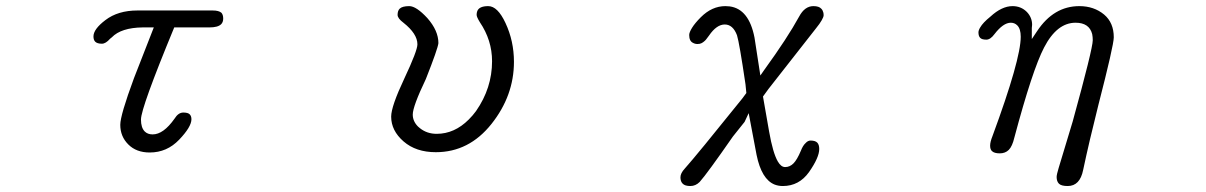

<svg xmlns="http://www.w3.org/2000/svg" viewBox="-20 -498 4040 643"><path d="M481.4 12.7Q539.1 12.7 580.1 -30.3Q621.1 -73.2 621.1 -98.6Q621.1 -109.4 615.2 -115.2Q609.4 -121.1 593.8 -121.1Q577.1 -121.1 564.5 -100.6Q527.3 -47.9 491.2 -47.9Q474.6 -47.9 464.8 -57.6Q452.1 -70.3 452.1 -97.7Q452.1 -136.7 563.5 -406.2H681.6Q710 -406.2 720.7 -417Q727.5 -423.8 727.5 -436Q727.5 -448.2 721.7 -455.1Q712.9 -462.9 692.4 -462.9H440.4Q375 -462.9 333 -430.7Q293 -400.4 293 -376Q293 -364.3 298.8 -358.4Q305.7 -351.6 321.3 -351.6Q334 -351.6 348.6 -368.2L354.5 -373Q385.7 -405.3 458 -406.2Q468.8 -406.2 480.5 -406.2H495.1L428.7 -236.3Q382.8 -112.3 382.8 -80.1Q382.8 -41 409.7 -14.2Q436.5 12.7 481.4 12.7Z M1701.2 -291Q1701.2 -360.4 1672.9 -420.9Q1646.5 -477.5 1615.2 -477.5Q1584 -477.5 1578.1 -460Q1576.2 -455.1 1576.2 -448.2Q1576.2 -441.4 1586.9 -423.8Q1627.9 -363.3 1627.9 -293Q1627.9 -203.1 1574.2 -126Q1563.5 -111.3 1549.8 -97.7Q1502 -49.8 1442.4 -49.8Q1410.2 -49.8 1386.7 -68.4L1379.9 -74.2Q1362.3 -91.8 1362.3 -114.3Q1362.3 -141.6 1406.2 -233.4Q1446.3 -335 1448.2 -353.5Q1448.2 -395.5 1411.1 -437.5Q1374 -477.5 1350.6 -477.5Q1327.1 -477.5 1318.4 -468.8Q1311.5 -461.9 1311.5 -448.2Q1311.5 -436.5 1331.1 -421.9Q1377.9 -384.8 1377.9 -349.6Q1377.9 -328.1 1334 -234.9Q1290 -141.6 1290 -107.4Q1290 -60.5 1331.5 -24.4Q1373 11.7 1439.5 11.7Q1550.8 11.7 1626 -83Q1701.2 -177.7 1701.2 -291Z M2273.4 66.4Q2258.8 82 2258.8 95.7Q2258.8 117.2 2276.4 123Q2283.2 125 2292 125Q2309.6 125 2323.2 111.3Q2347.7 84 2434.6 -41Q2434.6 -41 2473.6 -89.8L2487.3 -119.1L2513.7 20.5Q2530.3 102.5 2574.2 120.1Q2586.9 125 2601.6 125Q2656.2 125 2689.5 78.1Q2723.6 29.3 2723.6 1Q2723.6 -13.7 2716.8 -20.5Q2710 -27.3 2694.3 -27.3Q2685.5 -27.3 2677.7 -18.6Q2668.9 -10.7 2662.1 6.8Q2649.4 37.1 2637.2 49.3Q2625 61.5 2609.4 61.5Q2595.7 61.5 2585 43Q2568.4 14.6 2555.7 -57.6L2535.2 -174.8L2553.7 -200.2L2712.9 -403.3Q2725.6 -418.9 2731.9 -430.2Q2738.3 -441.4 2738.3 -446.8Q2738.3 -452.1 2737.3 -456.1Q2735.4 -463.9 2730.5 -468.8Q2722.7 -477.5 2704.1 -477.5Q2674.8 -477.5 2656.2 -442.4Q2617.2 -371.1 2540 -264.6L2526.4 -245.1L2506.8 -372.1Q2488.3 -467.8 2423.8 -476.6Q2417 -477.5 2409.2 -477.5Q2364.3 -477.5 2327.1 -440.4Q2307.6 -420.9 2297.9 -405.3Q2288.1 -389.6 2288.1 -380.9Q2288.1 -360.4 2300.8 -354.5Q2307.6 -350.6 2315.9 -350.6Q2324.2 -350.6 2329.6 -353.5Q2335 -356.4 2339.4 -360.4Q2343.8 -364.3 2345.7 -367.2Q2350.6 -373 2354.5 -378.9Q2379.9 -416 2407.2 -416Q2434.6 -416 2448.2 -379.9Q2456.1 -354.5 2476.6 -215.8Q2476.6 -215.8 2479.5 -186.5L2465.8 -168Q2313.5 21.5 2273.4 66.4Z M3518.6 94.7Q3518.6 109.4 3526.4 117.2Q3534.2 125 3555.7 125Q3596.7 125 3607.4 71.3Q3627.9 -25.4 3658.2 -145.5Q3710 -346.7 3710 -373Q3710 -421.9 3677.7 -449.2Q3643.6 -477.5 3594.7 -477.5Q3508.8 -477.5 3453.1 -393.6L3435.5 -367.2V-404.3L3436.5 -415Q3436.5 -439.5 3418.9 -458Q3399.4 -477.5 3371.1 -477.5Q3335 -477.5 3296.9 -442.4Q3271.5 -421.9 3262.7 -406.2Q3256.8 -396.5 3256.8 -389.6Q3256.8 -377 3262.7 -371.1Q3268.6 -365.2 3283.2 -365.2Q3296.9 -365.2 3310.5 -383.8Q3339.8 -421.9 3365.2 -421.9Q3377.9 -421.9 3386.7 -413.1Q3398.4 -401.4 3398.4 -375Q3398.4 -298.8 3303.7 -42Q3295.9 -22.5 3295.9 -10.3Q3295.9 2 3301.8 7.8Q3309.6 15.6 3328.1 15.6Q3346.7 15.6 3358.4 3.9Q3370.1 -7.8 3377 -37.1Q3437.5 -263.7 3476.6 -338.9Q3519.5 -421.9 3582 -421.9Q3627.9 -421.9 3637.7 -383.8Q3639.6 -374 3639.6 -363.3Q3639.6 -335 3572.3 -90.8L3525.4 64.5Q3518.6 86.9 3518.6 94.7Z"/></svg>

Font: FakePearl
Style: ExtraLight
Weight: 300
Version: Version 1.2